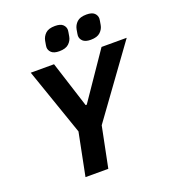

<svg xmlns="http://www.w3.org/2000/svg" viewBox="-160 -1029 1022 1147"><g transform="rotate(-20 350.5 -455.5)"><path d="M330 0H185L239 -271L91 -698H239L333 -404H340L541 -698H701L382 -258ZM296 -760Q262 -760 246.5 -774.5Q231 -789 231 -809Q231 -814 232.5 -822Q234 -830 237 -848Q242 -874 261.5 -892.5Q281 -911 322 -911Q357 -911 372 -896.5Q387 -882 387 -862Q387 -857 385.5 -849Q384 -841 381 -823Q377 -798 357 -779Q337 -760 296 -760ZM496 -760Q462 -760 446.5 -774.5Q431 -789 431 -809Q431 -814 432.5 -822Q434 -830 437 -848Q442 -874 461.5 -892.5Q481 -911 522 -911Q557 -911 572 -896.5Q587 -882 587 -862Q587 -857 585.5 -849Q584 -841 581 -823Q577 -798 557 -779Q537 -760 496 -760Z"/></g></svg>

Font: IBM Plex Sans
Style: Italic
Weight: 400
Italic angle: -11.31°
Designer: Mike Abbink, Paul van der Laan, Pieter van Rosmalen
Foundry: Bold Monday
Version: Version 3.201